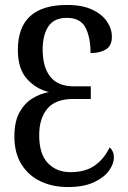

<svg xmlns="http://www.w3.org/2000/svg" viewBox="-20 -744 514 774"><path d="M254 10Q192 10 143.5 -13Q95 -36 66.5 -81.5Q38 -127 38 -194Q38 -254 58.5 -291Q79 -328 111 -347.5Q143 -367 177 -373Q126 -385 89 -425.5Q52 -466 52 -543Q52 -724 250 -724Q311 -724 351 -705.5Q391 -687 411 -657.5Q431 -628 431 -596Q431 -559 406.5 -544.5Q382 -530 345 -530Q345 -594 324.5 -633Q304 -672 249 -672Q198 -672 175 -637.5Q152 -603 152 -544Q152 -473 183 -434.5Q214 -396 277 -396H346V-345H275Q204 -345 171 -306Q138 -267 138 -199Q138 -123 173 -86.5Q208 -50 264 -50Q325 -50 363 -77.5Q401 -105 422 -150Q429 -144 434 -134Q439 -124 439 -109Q439 -83 419 -55.5Q399 -28 358 -9Q317 10 254 10Z"/></svg>

Font: Noto Serif ExtraCondensed Medium
Style: Regular
Weight: 500
Width: 2
Designer: Monotype Design Team
Foundry: Monotype Imaging Inc.
Version: Version 2.015